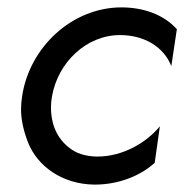

<svg xmlns="http://www.w3.org/2000/svg" viewBox="-20 -490 504 520"><path d="M121 -230C137 -320 213 -395 305 -395C372 -395 424 -362 444 -311L459 -411C424 -450 369 -470 309 -470C175 -470 60 -362 40 -230C38 -218 37 -205 37 -194C37 -165 44 -135 56 -104C81 -41 147 9 236 10C299 10 358 -12 399 -49L413 -148C377 -104 313 -66 244 -66C243 -66 241 -66 240 -66C210 -67 185 -75 166 -91C127 -122 118 -166 118 -199C118 -209 119 -219 121 -230Z"/></svg>

Font: Jost
Style: Italic
Weight: 400
Italic angle: -5°
Version: Version 3.710